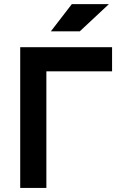

<svg xmlns="http://www.w3.org/2000/svg" viewBox="-20 -926 626 946"><path d="M79.6 0V-693.4H208.5V0ZM79.6 -574.7V-693.4H532.2V-574.7ZM230.5 -771.5 334 -905.8H516.6L373 -771.5Z"/></svg>

Font: Cascadia Mono
Style: Regular
Weight: 400
Monospace: yes
Designer: Aaron Bell
Foundry: Saja Typeworks
Version: Version 2102.003